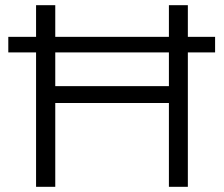

<svg xmlns="http://www.w3.org/2000/svg" viewBox="-20 -720 863 740"><path d="M704 -700V0H631V-323H193V0H119V-700H193V-388H631V-700ZM12 -578H809V-518H12Z"/></svg>

Font: Idrija
Style: Regular
Weight: 400
Designer: Julieta Ulanovsky
Foundry: Julieta Ulanovsky
Version: Version 7.200